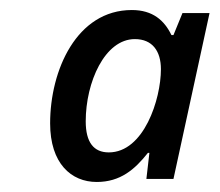

<svg xmlns="http://www.w3.org/2000/svg" viewBox="-20 -741 438 383"><path d="M173 -378C220 -378 249 -403 275 -436H278L272 -384H326L398 -715H344L326 -671H322C308 -700 285 -721 243 -721C133 -721 80 -601 80 -495C80 -415 122 -378 173 -378ZM197 -437C167 -437 151 -457 151 -499C151 -577 189 -663 249 -663C284 -663 301 -639 301 -603C301 -543 267 -437 197 -437Z"/></svg>

Font: Noto Sans Medium
Style: Italic
Weight: 500
Italic angle: -12°
Designer: Monotype Design Team
Foundry: Monotype Imaging Inc.
Version: Version 2.013